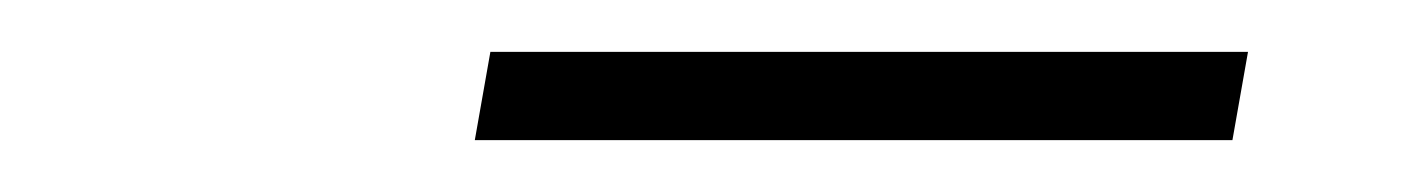

<svg xmlns="http://www.w3.org/2000/svg" viewBox="-20 -634 540 74"><path d="M169 -614H461L455 -580H163Z"/></svg>

Font: Fahkwang ExtraLight
Style: Italic
Weight: 275
Italic angle: -10°
Designer: Suppakit Chalermlarp | Katatrad Co.,Ltd.
Foundry: Cadson Demak Co.,Ltd.
Version: Version 1.000; ttfautohint (v1.6)